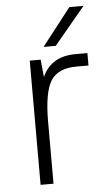

<svg xmlns="http://www.w3.org/2000/svg" viewBox="-52 -735 437 770"><g transform="rotate(-5 167.0 -350.0)"><path d="M265 -460Q189 -460 160.5 -413Q132 -366 132 -250V0H80V-500H124L131 -430Q167 -510 265 -510H313V-460ZM140 -550 257 -700H314L189 -550Z"/></g></svg>

Font: Fivo Sans Light
Style: Regular
Weight: 300
Designer: Alexander Slobzheninov
Foundry: Alexander Slobzheninov
Version: 1.0